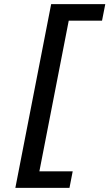

<svg xmlns="http://www.w3.org/2000/svg" viewBox="-20 -758 532 933"><path d="M228.6 -738H329.7L155.7 155H54.6ZM140.8 74.5H333.3L317.6 155H125ZM299 -738H491.6L475.8 -657.5H283.2Z"/></svg>

Font: REM Medium
Style: Italic
Weight: 500
Italic angle: -11°
Designer: Octavio Pardo
Foundry: Ashler Design
Version: Version 1.005;gftools[0.9.28]